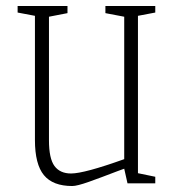

<svg xmlns="http://www.w3.org/2000/svg" viewBox="-20 -614 586 643"><path d="M97 -145V-561L39 -572V-594H206V-570L144 -558V-144Q144 -83 162.5 -58Q181 -33 218 -33Q262 -33 396 -81V-558L333 -570V-594H500V-572L442 -561V-34L500 -22V0H407L396 -49L374 -41Q317 -19 277.5 -5Q238 9 222 9Q157 9 127 -27.5Q97 -64 97 -145Z"/></svg>

Font: Grenze ExtraLight
Style: Regular
Weight: 275
Designer: Renata Polastri
Foundry: Omnibus-Type
Version: Version 1.002; ttfautohint (v1.8)